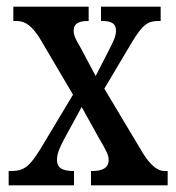

<svg xmlns="http://www.w3.org/2000/svg" viewBox="-20 -556 528 576"><path d="M6 0H202V-43H200C165 -43 151 -54 151 -76C151 -97 160 -114 171 -136L225 -235L275 -145C299 -104 306 -91 306 -76C306 -54 290 -43 257 -43H253V0H483V-43H473C454 -43 433 -58 409 -96L293 -290L375 -428C408 -483 424 -493 455 -493H462V-536H283V-493H287C310 -493 328 -488 328 -464C328 -446 319 -430 307 -406L267 -328L219 -418C207 -438 201 -450 201 -464C201 -480 209 -493 243 -493H246V-536H20V-493H31C58 -493 78 -475 100 -440L199 -272L100 -107C68 -56 52 -43 13 -43H6Z"/></svg>

Font: Noto Serif Sinhala ExtraCondensed Medium
Style: Regular
Weight: 500
Width: 2
Designer: Jelle Bosma - Monotype Design Team
Foundry: Monotype Imaging Inc.
Version: Version 2.007